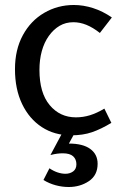

<svg xmlns="http://www.w3.org/2000/svg" viewBox="-20 -529 490 769"><path d="M276 -509Q314 -509 353 -496.5Q392 -484 428 -459L380 -397Q352 -419 326 -429.5Q300 -440 274 -440Q243 -440 218.5 -425.5Q194 -411 175.5 -385Q157 -359 147.5 -324.5Q138 -290 138 -249Q138 -157 179 -108Q220 -59 284 -59Q313 -59 340.5 -67.5Q368 -76 398 -94L426 -37Q385 -12 348.5 0.5Q312 13 265 13Q198 13 147.5 -20Q97 -53 68.5 -112.5Q40 -172 40 -252Q40 -330 71.5 -388Q103 -446 157 -477.5Q211 -509 276 -509ZM236 -9H286L256 46Q312 46 341.5 67.5Q371 89 371 127Q371 173 336 196.5Q301 220 255 220Q229 220 203 213Q177 206 154 192L178 145Q194 156 210.5 161.5Q227 167 242 167Q260 167 273 157.5Q286 148 286 129Q286 109 273 97Q260 85 231 85Q221 85 209 86.5Q197 88 182 92Z"/></svg>

Font: Rosario Light Medium
Style: Regular
Weight: 500
Version: Version 1.101; ttfautohint (v1.8.1.43-b0c9)